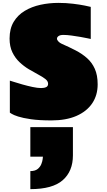

<svg xmlns="http://www.w3.org/2000/svg" viewBox="-20 -822 746 1341"><path d="M48.8 -258.8Q51.8 -258.3 76.4 -250.2Q101.1 -242.2 136.2 -232.2Q171.4 -222.2 206.8 -214.6Q242.2 -207 267.1 -207Q288.6 -207 302.2 -213.4Q315.9 -219.7 315.9 -236.8Q315.9 -255.4 296.4 -270.5Q276.9 -285.6 246.3 -301.8Q215.8 -317.9 181.4 -338.4Q147 -358.9 116.5 -387.7Q85.9 -416.5 66.4 -456.8Q46.9 -497.1 46.9 -553.2Q46.9 -622.1 75.7 -669.7Q104.5 -717.3 153.1 -746.3Q201.7 -775.4 262.5 -788.6Q323.2 -801.8 387.2 -801.8Q441.4 -801.8 489.7 -795.9Q538.1 -790 571.5 -783.2Q605 -776.4 613.8 -773.9V-549.8Q613.8 -549.8 593.5 -554.2Q573.2 -558.6 542.7 -564Q512.2 -569.3 479.7 -573.7Q447.3 -578.1 422.9 -578.1Q400.4 -578.1 389.2 -570.3Q377.9 -562.5 377.9 -551.8Q377.9 -543 387.7 -532.5Q397.5 -522 411.1 -516.1Q462.4 -493.7 507.8 -470.2Q553.2 -446.8 587.9 -416Q622.6 -385.3 642.3 -341.1Q662.1 -296.9 662.1 -232.9Q662.1 -156.7 623.8 -100.1Q585.4 -43.5 513.4 -12.2Q441.4 19 339.8 19Q252.4 19 195.8 10.7Q139.2 2.4 106.9 -8.1Q74.7 -18.6 61.8 -26.9Q48.8 -35.2 48.8 -35.2ZM191.9 373Q225.1 373 243.2 358.2Q261.2 343.3 268.8 323.7Q276.4 304.2 278.1 288.8Q279.8 273.4 279.8 272H191.9V65.9H489.3V263.2Q489.3 374 418.2 436.5Q347.2 499 191.9 499Z"/></svg>

Font: Rammetto One
Style: Regular
Weight: 400
Designer: Vernon Adams
Foundry: Vernon Adams
Version: Version 1.100; ttfautohint (v1.8.4.7-5d5b)